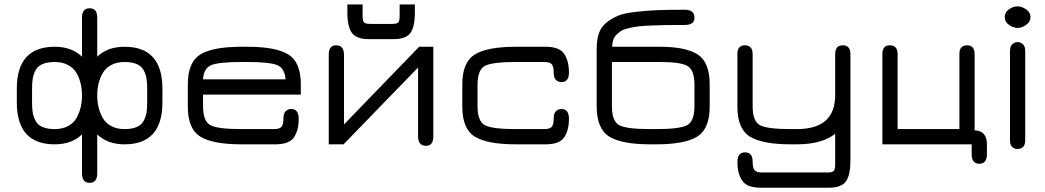

<svg xmlns="http://www.w3.org/2000/svg" viewBox="-20 -666 4822 886"><path d="M659.2 -193.4C659.2 -175.1 658.2 -159.8 656.2 -147.5C654.3 -135.1 650.1 -122.4 643.6 -109.4C637 -96.4 626.3 -86.6 611.3 -80.1C596.4 -73.6 577.5 -70.3 554.7 -70.3C530.6 -70.3 509.9 -75 492.7 -84.5C475.4 -93.9 462.4 -106.6 453.6 -122.6C444.8 -138.5 438.5 -154.9 434.6 -171.9C430.7 -188.8 428.7 -206.7 428.7 -225.6C428.7 -244.5 430.7 -262.4 434.6 -279.3C438.5 -296.2 444.8 -312.5 453.6 -328.1C462.4 -343.8 475.4 -356.3 492.7 -365.7C509.9 -375.2 530.6 -379.9 554.7 -379.9C577.5 -379.9 596.4 -376.6 611.3 -370.1C626.3 -363.6 637 -353.8 643.6 -340.8C650.1 -327.8 654.3 -315.1 656.2 -302.7C658.2 -290.4 659.2 -275.1 659.2 -256.8ZM127.9 -193.4V-256.8C127.9 -275.1 128.9 -290.4 130.9 -302.7C132.8 -315.1 137 -327.8 143.6 -340.8C150.1 -353.8 160.8 -363.6 175.8 -370.1C190.8 -376.6 209.6 -379.9 232.4 -379.9C256.5 -379.9 277.2 -375.2 294.4 -365.7C311.7 -356.3 324.7 -343.8 333.5 -328.1C342.3 -312.5 348.6 -296.2 352.5 -279.3C356.4 -262.4 358.4 -244.5 358.4 -225.6C358.4 -206.7 356.4 -188.8 352.5 -171.9C348.6 -154.9 342.3 -138.5 333.5 -122.6C324.7 -106.6 311.7 -93.9 294.4 -84.5C277.2 -75 256.5 -70.3 232.4 -70.3C209.6 -70.3 190.8 -73.6 175.8 -80.1C160.8 -86.6 150.1 -96.4 143.6 -109.4C137 -122.4 132.8 -135.1 130.9 -147.5C128.9 -159.8 127.9 -175.1 127.9 -193.4ZM428.7 133.8V-45.9C460 -15.3 502 0 554.7 0C671.2 0 729.5 -64.5 729.5 -193.4V-256.8C729.5 -385.7 671.2 -450.2 554.7 -450.2C502 -450.2 460 -434.9 428.7 -404.3V-584C428.7 -613.3 417 -627.9 393.6 -627.9C370.1 -627.9 358.4 -613.3 358.4 -584V-404.3C327.1 -434.9 285.2 -450.2 232.4 -450.2C115.9 -450.2 57.6 -385.7 57.6 -256.8V-193.4C57.6 -64.5 115.9 0 232.4 0C285.2 0 327.1 -15.3 358.4 -45.9V133.8C358.4 163.1 370.1 177.7 393.6 177.7C417 177.7 428.7 163.1 428.7 133.8Z M1368.2 -276.4C1368.2 -344.7 1349 -390.8 1310.5 -414.6C1272.1 -438.3 1209.3 -450.2 1122.1 -450.2H1093.8C1005.9 -450.2 942.7 -438.3 904.3 -414.6C865.9 -390.8 846.7 -344.7 846.7 -276.4V-173.8C846.7 -105.5 865.9 -59.4 904.3 -35.6C942.7 -11.9 1005.9 0 1093.8 0H1251C1293.3 0 1321.8 -10.7 1336.4 -32.2C1351.1 -53.7 1358.4 -82.4 1358.4 -118.2C1358.4 -148.1 1346.7 -163.1 1323.2 -163.1C1314.1 -163.1 1306 -159.8 1298.8 -153.3C1291.7 -146.8 1288.1 -136.1 1288.1 -121.1C1288.1 -101.6 1285.2 -88.2 1279.3 -81.1C1273.4 -73.9 1261.7 -70.3 1244.1 -70.3H1093.8C1020.8 -70.3 973.1 -76.3 950.7 -88.4C928.2 -100.4 917 -129.9 917 -176.8V-229.5H1368.2ZM1122.1 -379.9C1189.8 -379.9 1235.4 -375.2 1258.8 -365.7C1282.2 -356.3 1295.2 -334.3 1297.9 -299.8H917C918.9 -333.7 931.3 -355.5 954.1 -365.2C976.9 -375 1023.4 -379.9 1093.8 -379.9Z M1979.5 -450.2H1914.1L1567.4 -91.8V-412.1C1567.4 -442.1 1555.3 -457 1531.2 -457C1508.5 -457 1497.1 -443 1497.1 -415V0H1565.4L1909.2 -354.5V-38.1C1909.2 -8.1 1921.2 6.8 1945.3 6.8C1968.1 6.8 1979.5 -7.2 1979.5 -35.2ZM1681.6 -485.4H1795.9C1834.3 -485.4 1860.4 -495 1874 -514.2C1887.7 -533.4 1894.5 -565.1 1894.5 -609.4V-645.5H1824.2V-593.8C1824.2 -577.5 1822.1 -567.1 1817.9 -562.5C1813.6 -557.9 1804 -555.7 1789.1 -555.7H1689.5C1673.8 -555.7 1663.9 -557.9 1659.7 -562.5C1655.4 -567.1 1653.3 -577.5 1653.3 -593.8V-645.5H1583V-609.4C1583 -565.1 1590 -533.4 1604 -514.2C1618 -495 1643.9 -485.4 1681.6 -485.4Z M2498 0C2540.4 0 2568.8 -10.7 2583.5 -32.2C2598.1 -53.7 2605.5 -82.4 2605.5 -118.2C2605.5 -148.1 2593.8 -163.1 2570.3 -163.1C2561.2 -163.1 2553.1 -159.8 2545.9 -153.3C2538.7 -146.8 2535.2 -136.1 2535.2 -121.1C2535.2 -101.6 2532.2 -88.2 2526.4 -81.1C2520.5 -73.9 2508.8 -70.3 2491.2 -70.3H2360.4C2287.4 -70.3 2239.7 -76.3 2217.3 -88.4C2194.8 -100.4 2183.6 -129.9 2183.6 -176.8V-273.4C2183.6 -320.3 2194.8 -349.8 2217.3 -361.8C2239.7 -373.9 2287.4 -379.9 2360.4 -379.9H2491.2C2508.8 -379.9 2520.5 -376.3 2526.4 -369.1C2532.2 -362 2535.2 -348.6 2535.2 -329.1C2535.2 -314.1 2538.7 -303.4 2545.9 -296.9C2553.1 -290.4 2561.2 -287.1 2570.3 -287.1C2593.8 -287.1 2605.5 -301.8 2605.5 -331.1C2605.5 -366.9 2598.1 -395.7 2583.5 -417.5C2568.8 -439.3 2540.4 -450.2 2498 -450.2H2360.4C2272.5 -450.2 2209.3 -438.3 2170.9 -414.6C2132.5 -390.8 2113.3 -344.7 2113.3 -276.4V-173.8C2113.3 -105.5 2132.5 -59.4 2170.9 -35.6C2209.3 -11.9 2272.5 0 2360.4 0Z M3026.4 -379.9C3089.5 -379.9 3131.7 -373.7 3152.8 -361.3C3174 -349 3184.6 -319.7 3184.6 -273.4V-176.8C3184.6 -129.9 3173.3 -100.4 3150.9 -88.4C3128.4 -76.3 3081.1 -70.3 3008.8 -70.3H2979.5C2907.2 -70.3 2859.9 -76.3 2837.4 -88.4C2814.9 -100.4 2803.7 -129.9 2803.7 -176.8V-379.9ZM2804.7 -450.2C2805.3 -462.6 2807.1 -473.3 2810.1 -482.4C2813 -491.5 2818.2 -499.7 2825.7 -506.8C2833.2 -514 2840.7 -519.9 2848.1 -524.4C2855.6 -529 2867.2 -533 2882.8 -536.6C2898.4 -540.2 2913.1 -542.8 2926.8 -544.4C2940.4 -546.1 2959.8 -547.4 2984.9 -548.3C3009.9 -549.3 3033 -550 3054.2 -550.3C3075.4 -550.6 3103.8 -550.8 3139.6 -550.8C3169.6 -550.8 3184.6 -561.8 3184.6 -584C3184.6 -608.7 3169.6 -621.1 3139.6 -621.1C3088.2 -621.1 3046.2 -620.4 3013.7 -619.1C2981.1 -617.8 2947.8 -615.2 2913.6 -611.3C2879.4 -607.4 2852.5 -601.6 2833 -593.8C2813.5 -585.9 2795.4 -575.4 2778.8 -562C2762.2 -548.7 2750.5 -532.1 2743.7 -512.2C2736.8 -492.4 2733.4 -468.4 2733.4 -440.4V-176.8C2733.4 -107.1 2752.6 -60.2 2791 -36.1C2829.4 -12 2892.3 0 2979.5 0H3008.8C3096 0 3158.9 -11.9 3197.3 -35.6C3235.7 -59.4 3254.9 -105.5 3254.9 -173.8V-276.4C3254.9 -344.7 3236.5 -390.8 3199.7 -414.6C3162.9 -438.3 3105.1 -450.2 3026.4 -450.2Z M3904.3 75.2V-416C3904.3 -443.4 3892.6 -457 3869.1 -457C3845.7 -457 3834 -443.4 3834 -416V-226.6C3834 -122.4 3775.1 -70.3 3657.2 -70.3H3628.9C3556.6 -70.3 3509.3 -76.3 3486.8 -88.4C3464.4 -100.4 3453.1 -129.9 3453.1 -176.8V-416C3453.1 -443.4 3441.1 -457 3417 -457C3394.2 -457 3382.8 -443.4 3382.8 -416V-173.8C3382.8 -105.5 3402 -59.4 3440.4 -35.6C3478.8 -11.9 3541.7 0 3628.9 0H3657.2C3734.7 0 3793.6 -16.3 3834 -48.8V90.8C3834 107.1 3831.9 117.7 3827.6 122.6C3823.4 127.4 3813.8 129.9 3798.8 129.9H3497.1C3479.5 129.9 3467.8 126.3 3461.9 119.1C3456.1 112 3453.1 98.6 3453.1 79.1C3453.1 51.1 3441.4 37.1 3418 37.1C3394.5 37.1 3382.8 51.8 3382.8 81.1C3382.8 116.9 3390.1 145.7 3404.8 167.5C3419.4 189.3 3447.9 200.2 3490.2 200.2H3805.7C3843.4 200.2 3869.3 190.6 3883.3 171.4C3897.3 152.2 3904.3 120.1 3904.3 75.2Z M4534.2 45.9V0C4534.2 -41.7 4515.3 -63.2 4477.5 -64.5V-415C4477.5 -443 4465.8 -457 4442.4 -457C4418.9 -457 4407.2 -443.4 4407.2 -416V-70.3H4122.1V-416C4122.1 -443.4 4110 -457 4085.9 -457C4063.2 -457 4051.8 -443.4 4051.8 -416V0H4463.9V45.9C4463.9 75.2 4475.6 89.8 4499 89.8C4522.5 89.8 4534.2 75.2 4534.2 45.9Z M4640.6 -429.7V-19.5C4640.6 -4.6 4644 6 4650.9 12.2C4657.7 18.4 4665.7 21.5 4674.8 21.5C4698.9 21.5 4710.9 7.8 4710.9 -19.5V-429.7C4710.9 -444.7 4707.4 -455.4 4700.2 -461.9C4693 -468.4 4684.9 -471.7 4675.8 -471.7C4666.7 -471.7 4658.5 -468.4 4651.4 -461.9C4644.2 -455.4 4640.6 -444.7 4640.6 -429.7ZM4675.8 -537.1C4688.8 -537.1 4702 -541.8 4715.3 -551.3C4728.7 -560.7 4735.4 -572.6 4735.4 -586.9C4735.4 -601.2 4728.7 -613.1 4715.3 -622.6C4702 -632 4688.8 -636.7 4675.8 -636.7C4661.5 -636.7 4647.9 -632 4635.3 -622.6C4622.6 -613.1 4616.2 -601.2 4616.2 -586.9C4616.2 -572.6 4622.9 -560.7 4636.2 -551.3C4649.6 -541.8 4662.8 -537.1 4675.8 -537.1Z"/></svg>

Font: Jura
Style: DemiBold
Weight: 600
Version: Version 2.5.1